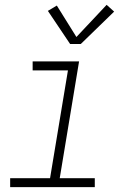

<svg xmlns="http://www.w3.org/2000/svg" viewBox="-20 -774 540 794"><path d="M22 0V-37H187L261 -483H115V-520H307L227 -37H372V0ZM270 -592 178 -729 215 -751 296 -621 421 -754 452 -726 314 -592Z"/></svg>

Font: Iosevka SS04 Extralight
Style: Italic
Weight: 200
Italic angle: -9°
Monospace: yes
Designer: Belleve Invis
Foundry: Belleve Invis
Version: Version 19.0.0; ttfautohint (v1.8.4)